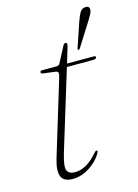

<svg xmlns="http://www.w3.org/2000/svg" viewBox="-102 -691 543 757"><g transform="rotate(-15 169.5 -313.0)"><path d="M144.5 -418.5 93.5 -425Q85.5 -426 85.5 -431.5Q85.5 -438 94.5 -438H152Q162 -438 165.5 -444L201 -511.5Q204.5 -518 210.5 -518Q216.5 -518 216.5 -511.5Q216.5 -507.5 213 -496L195.5 -438H304.5Q312.5 -438 312.5 -432.5Q312.5 -425 297 -425H191.5L93 -103Q76.5 -48.5 83.8 -32.2Q91 -16 115.5 -16Q139.5 -16 162.2 -29Q185 -42 211 -72Q215.5 -77 219 -76.5Q223 -75.5 222 -71Q214 -53 195.8 -35Q177.5 -17 152.8 -4.8Q128 7.5 100.5 7.5Q63.5 7.5 54 -16.2Q44.5 -40 58.5 -87L150.5 -389.5Q155.5 -405.5 154.2 -411.2Q153 -417 144.5 -418.5ZM284.5 -584Q292.5 -607.5 300 -620Q307.5 -632.5 321 -634Q341 -636 339 -617Q338 -609.5 332.8 -599.8Q327.5 -590 320.5 -579L259.5 -482.5Q256 -477.5 252 -478.5Q249 -479 251.5 -486Z"/></g></svg>

Font: Fraunces 72pt Thin
Style: Italic
Weight: 100
Italic angle: -16°
Version: Version 1.000;[b76b70a41]